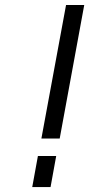

<svg xmlns="http://www.w3.org/2000/svg" viewBox="-20 -759 362 779"><path d="M147.9 -196.8 248 -738.8H321.8L222.2 -196.8ZM110.8 0 133.8 -126H208L185.1 0Z"/></svg>

Font: Involve
Style: Italic
Weight: 400
Italic angle: -10.5°
Designer: Stefan Peev
Foundry: Context Ltd.
Version: Version 1.001